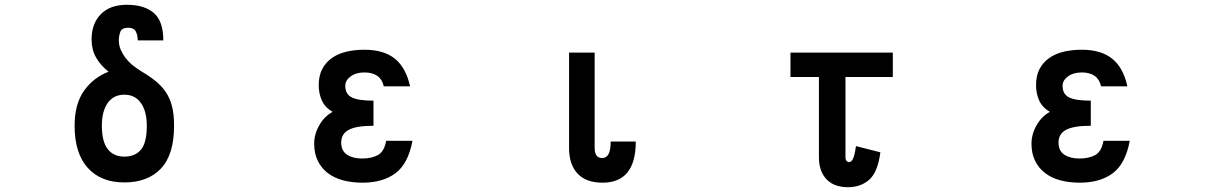

<svg xmlns="http://www.w3.org/2000/svg" viewBox="-20 -706 5040 803"><path d="M594 -180Q594 -240 569.5 -275Q545 -310 500 -310Q455 -310 430.5 -275.5Q406 -241 406 -180Q406 -114 430.5 -82.5Q455 -51 500 -51Q545 -51 569.5 -80Q594 -109 594 -180ZM708 -180Q708 -59 653 -1Q598 57 500 57Q402 57 347 -4Q292 -65 292 -180Q292 -271 331.5 -326.5Q371 -382 434 -406Q400 -433 381.5 -466Q363 -499 363 -541Q363 -607 401.5 -646.5Q440 -686 511 -686Q583 -686 623 -652Q663 -618 663 -537H556Q556 -560 547.5 -575Q539 -590 516 -590Q490 -590 483.5 -573.5Q477 -557 477 -537Q477 -517 484.5 -499Q492 -481 504 -465Q516 -449 531.5 -436Q547 -423 563 -413Q600 -391 627 -370Q654 -349 672 -323Q690 -297 699 -263Q708 -229 708 -180Z M1705 -117Q1687 -21 1634 18.5Q1581 58 1496 58Q1451 58 1414 48Q1377 38 1350.5 17.5Q1324 -3 1309 -33.5Q1294 -64 1294 -105Q1294 -145 1315.5 -182.5Q1337 -220 1371 -238Q1339 -257 1326 -286Q1313 -315 1313 -350Q1313 -390 1328 -418Q1343 -446 1369 -464Q1395 -482 1429.5 -490Q1464 -498 1504 -498Q1585 -498 1631.5 -460.5Q1678 -423 1695 -345H1585Q1572 -403 1504 -403Q1469 -403 1446.5 -386.5Q1424 -370 1424 -347Q1424 -312 1451.5 -298.5Q1479 -285 1542 -285V-180Q1470 -180 1438.5 -163Q1407 -146 1407 -110Q1407 -75 1431.5 -59Q1456 -43 1494 -43Q1534 -43 1560.5 -57.5Q1587 -72 1595 -117Z M2639 -114Q2639 58 2500 58Q2431 58 2395.5 20Q2360 -18 2360 -87V-486H2467V-87Q2467 -45 2499 -45Q2516 -45 2525 -61.5Q2534 -78 2534 -114Z M3714 -384H3516V-50Q3516 -38 3520.5 -33Q3525 -28 3531 -28Q3540 -28 3547 -41Q3554 -54 3560 -95L3662 -69Q3651 14 3615.5 45.5Q3580 77 3526 77Q3501 77 3479 70Q3457 63 3440.5 47.5Q3424 32 3414.5 8.5Q3405 -15 3405 -48V-384H3286V-486H3714Z M4705 -117Q4687 -21 4634 18.5Q4581 58 4496 58Q4451 58 4414 48Q4377 38 4350.5 17.5Q4324 -3 4309 -33.5Q4294 -64 4294 -105Q4294 -145 4315.5 -182.5Q4337 -220 4371 -238Q4339 -257 4326 -286Q4313 -315 4313 -350Q4313 -390 4328 -418Q4343 -446 4369 -464Q4395 -482 4429.5 -490Q4464 -498 4504 -498Q4585 -498 4631.5 -460.5Q4678 -423 4695 -345H4585Q4572 -403 4504 -403Q4469 -403 4446.5 -386.5Q4424 -370 4424 -347Q4424 -312 4451.5 -298.5Q4479 -285 4542 -285V-180Q4470 -180 4438.5 -163Q4407 -146 4407 -110Q4407 -75 4431.5 -59Q4456 -43 4494 -43Q4534 -43 4560.5 -57.5Q4587 -72 4595 -117Z"/></svg>

Font: NanumGothicCoding
Style: Bold
Weight: 700
Monospace: yes
Designer: Kwon Bruce; Nicolas Noh; Sung-woo Choi; Go-un Cha; Soo-hyun Park;
Foundry: NHN Corporation
Version: Version 2.000;PS 1;hotconv 1.0.49;makeotf.lib2.0.14853